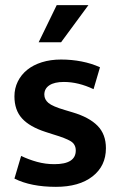

<svg xmlns="http://www.w3.org/2000/svg" viewBox="-20 -715 465 745"><path d="M343 -369Q284 -397 228 -397Q191 -397 171.5 -384Q152 -371 152 -348Q152 -329 168 -315.5Q184 -302 232 -288L262 -279Q326 -260 358.5 -227Q391 -194 391 -140Q391 -71 339 -30.5Q287 10 197 10Q100 10 36 -22L62 -110Q91 -96 123.5 -87Q156 -78 191 -78Q274 -78 274 -131Q274 -155 254.5 -167Q235 -179 188 -193L157 -203Q95 -223 65.5 -255.5Q36 -288 36 -341Q36 -372 49 -398.5Q62 -425 85.5 -444Q109 -463 142.5 -473.5Q176 -484 217 -484Q258 -484 296.5 -476.5Q335 -469 368 -454ZM217 -551H130L200 -695H323Z"/></svg>

Font: Mukta Vaani SemiBold
Style: Regular
Weight: 600
Designer: Noopur Datye, Girish Dalvi, Yashodeep Gholap, Pallavi Karambelkar
Foundry: Ek Type
Version: Version 2.538;PS 1.000;hotconv 16.6.51;makeotf.lib2.5.65220;